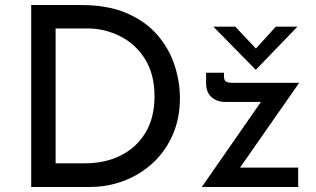

<svg xmlns="http://www.w3.org/2000/svg" viewBox="-20 -743 1257 763"><path d="M104 0V-723H302Q409 -723 484 -690.5Q559 -658 605.5 -604Q652 -550 673.5 -484.5Q695 -419 695 -353Q695 -272 666 -206.5Q637 -141 587 -95Q537 -49 472.5 -24.5Q408 0 337 0ZM201 -94H318Q397 -94 459.5 -125Q522 -156 558 -215.5Q594 -275 594 -360Q594 -448 556.5 -508Q519 -568 457.5 -599Q396 -630 327 -630H201ZM874 -338Q842 -338 820.5 -357Q799 -376 799 -414V-454H870V-441Q870 -424 878 -419Q886 -414 904 -414H1169L934 -77H1165V0H782L1017 -338ZM915 -637 997 -550 1076 -637H1162L997 -466H996L828 -637Z"/></svg>

Font: Synthetic
Style: Regular
Weight: 400
Designer: Santiago Orozco
Foundry: Typemade
Version: Version 2.000; ttfautohint (v1.8.4.7-5d5b)